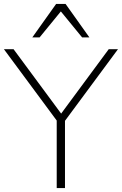

<svg xmlns="http://www.w3.org/2000/svg" viewBox="-21 -955 619 975"><path d="M267 0V-367L278 -328L-1 -705H48L297 -368H282L531 -705H578L299 -328L309 -367V0ZM143 -765 264 -935H312L433 -765H396L288 -897L180 -765Z"/></svg>

Font: Nunito Sans 12pt ExtraLight ExtraLight
Style: Regular
Weight: 250
Version: Version 3.101;gftools[0.9.27]